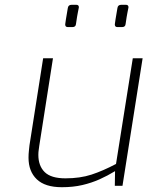

<svg xmlns="http://www.w3.org/2000/svg" viewBox="-20 -775 615 801"><path d="M238 6Q168 6 133.5 -27Q99 -60 99 -117Q99 -132 100.5 -145.5Q102 -159 103 -169L160 -532H201L144 -168Q143 -159 141.5 -149.5Q140 -140 140 -129Q140 -83 166.5 -57Q193 -31 253 -31Q314 -31 361.5 -46.5Q409 -62 464 -91L534 -532H575L491 0H459L460 -61Q429 -42 395.5 -27Q362 -12 323.5 -3Q285 6 238 6ZM470 -662Q459 -662 459 -673Q459 -674 459.5 -677Q460 -680 462 -694.5Q464 -709 470 -742Q472 -755 486 -755H505Q516 -755 516 -745Q516 -745 515.5 -741.5Q515 -738 512 -724Q509 -710 504 -675Q503 -662 489 -662ZM263 -662Q252 -662 252 -673Q252 -674 252.5 -677Q253 -680 255 -694.5Q257 -709 263 -742Q265 -755 279 -755H298Q309 -755 309 -745Q309 -745 308.5 -741.5Q308 -738 305 -724Q302 -710 297 -675Q296 -662 282 -662Z"/></svg>

Font: Exo Thin ExtraLight
Style: Italic
Weight: 250
Italic angle: -9°
Version: Version 2.000